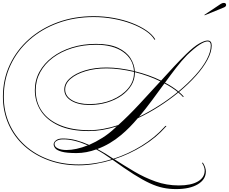

<svg xmlns="http://www.w3.org/2000/svg" viewBox="-61 -994 1571 1317"><path d="M1073 -130H1081L1074 -122Q1011 -50 918.5 7Q826 64 723 98Q790 141 860 182.5Q930 224 1006 251Q1082 278 1166 278Q1249 278 1296 251Q1343 224 1343 176Q1343 151 1325 124L1330 121Q1351 154 1351 182Q1351 237 1296 270Q1241 303 1147 303Q1100 303 1057 294Q1014 285 965.5 262.5Q917 240 855.5 201Q794 162 711 102Q653 120 594 130Q535 140 479 140Q366 140 271 105Q176 70 106 7Q36 -56 -2.5 -142.5Q-41 -229 -41 -331Q-41 -449 6 -549.5Q53 -650 137.5 -725Q222 -800 335.5 -841.5Q449 -883 582 -883Q651 -883 718 -871Q785 -859 842.5 -837Q900 -815 942.5 -786Q985 -757 1004 -724L999 -721Q980 -754 938.5 -782Q897 -810 840 -831.5Q783 -853 716.5 -865Q650 -877 582 -877Q450 -877 337.5 -836Q225 -795 141.5 -721Q58 -647 11.5 -547.5Q-35 -448 -35 -331Q-35 -230 3 -145Q41 -60 110 2.5Q179 65 273 99.5Q367 134 479 134Q535 134 592 125Q649 116 705 98L702 96Q651 59 599 31Q566 43 532 49.5Q498 56 464 56Q396 56 362.5 46.5Q329 37 318 23Q307 9 307 -4Q307 -18 322.5 -31Q338 -44 370 -44Q417 -44 461.5 -32Q506 -20 550 0Q596 -20 642 -49Q688 -78 730 -118Q735 -122 740 -127Q690 -111 642 -103Q594 -95 549 -95Q423 -95 341 -133Q259 -171 218.5 -234.5Q178 -298 178 -376Q178 -444 209.5 -501.5Q241 -559 298 -602Q355 -645 431.5 -669Q508 -693 598 -693Q691 -693 748.5 -666Q806 -639 833.5 -596Q861 -553 864 -505Q960 -482 1044 -441Q1090 -492 1133.5 -538.5Q1177 -585 1215 -622Q1268 -674 1305 -695Q1342 -716 1363 -716Q1391 -716 1391 -682Q1391 -638 1362.5 -584.5Q1334 -531 1283.5 -474.5Q1233 -418 1167 -363Q1185 -348 1199 -332L1195 -328Q1181 -344 1162 -359Q1101 -309 1030 -263.5Q959 -218 884 -183Q857 -151 828.5 -122Q800 -93 770 -68Q694 -4 607 28Q635 43 662.5 60Q690 77 717 95Q819 62 910 6Q1001 -50 1066 -122ZM1222 -616Q1185 -578 1147.5 -529.5Q1110 -481 1071 -427Q1124 -399 1163 -367Q1228 -421 1278.5 -477Q1329 -533 1357 -585.5Q1385 -638 1385 -682Q1385 -710 1363 -710Q1343 -710 1308.5 -688Q1274 -666 1222 -616ZM184 -376Q184 -291 228 -229.5Q272 -168 354 -134.5Q436 -101 549 -101Q597 -101 647.5 -110Q698 -119 750 -136Q818 -197 892.5 -277Q967 -357 1039 -436Q957 -476 864 -499Q864 -497 864 -494Q864 -448 839.5 -408Q815 -368 772.5 -338Q730 -308 673.5 -291Q617 -274 553 -274Q476 -274 428 -303Q380 -332 380 -380Q380 -423 418.5 -457Q457 -491 522.5 -511Q588 -531 670 -531Q715 -531 762.5 -524.5Q810 -518 858 -507Q852 -590 783 -638.5Q714 -687 598 -687Q509 -687 433.5 -663.5Q358 -640 302 -598Q246 -556 215 -499Q184 -442 184 -376ZM386 -380Q386 -335 432 -307.5Q478 -280 553 -280Q638 -280 707 -309Q776 -338 817 -386.5Q858 -435 858 -494Q858 -498 858 -501Q810 -512 762.5 -518.5Q715 -525 670 -525Q590 -525 525.5 -505.5Q461 -486 423.5 -453.5Q386 -421 386 -380ZM1067 -422Q1026 -366 982.5 -307Q939 -248 893 -193Q964 -228 1032 -271.5Q1100 -315 1158 -363Q1120 -394 1067 -422ZM396 35Q427 35 464 27Q501 19 541 3Q445 -39 371 -38Q346 -38 329.5 -29Q313 -20 313 -6Q313 13 336 24Q359 35 396 35ZM1343 -889 1341 -892 1453 -967Q1464 -974 1474 -974Q1490 -974 1490 -960Q1490 -949 1475 -943Z"/></svg>

Font: Ballet 72pt
Style: Regular
Weight: 400
Designer: Maximiliano R. Sproviero
Foundry: Omnibus-Type
Version: Version 1.100; ttfautohint (v1.8.3)